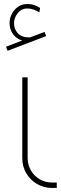

<svg xmlns="http://www.w3.org/2000/svg" viewBox="-20 -931 301 951"><path d="M261.2 -27H237.4Q204.1 -27 176.5 -43.2Q148.8 -59.4 132.9 -87.2Q116.9 -115.1 116.9 -147.9V-548.1H90.4V-146.6Q90.4 -106.6 109.9 -73.1Q129.5 -39.6 163.2 -19.8Q196.9 0 237.4 0H261.2ZM17.5 -679.4 208.6 -752.2 200.5 -772.9 128.1 -745.5Q85.9 -745.5 67.4 -767.1Q49 -788.7 49.5 -816.5Q49.5 -842.6 67.7 -865.8Q85.9 -888.9 114.7 -888.9Q131.3 -888.9 144.3 -884.4Q157.4 -879.9 170.4 -872.3Q171.3 -871.9 172.7 -871Q174 -870.1 174.9 -869.6L178.5 -891.6Q167.7 -899.3 152 -905.1Q136.2 -911 114.7 -911Q89 -911 69.2 -897.3Q49.5 -883.5 38.4 -861.7Q27.4 -839.9 27.4 -816.5Q27.4 -784.6 45.2 -761Q62.9 -737.4 90.4 -730.7L9.9 -699.6Z"/></svg>

Font: Arad-VF Thin Dots1
Style: Regular
Weight: 100
Designer: Mohammad Darvishi
Version: Version 1.000;August 30, 2024;FontCreator 15.0.0.2992 64-bit